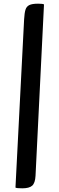

<svg xmlns="http://www.w3.org/2000/svg" viewBox="-20 -823 323 1043"><path d="M187 -803Q213 -803 219 -799L173 132Q171 171 155 185.5Q139 200 101 200Q70 200 64 196L111 -718Q113 -753 118.5 -770.5Q124 -788 139.5 -795.5Q155 -803 187 -803Z"/></svg>

Font: Sansita
Style: Italic
Weight: 400
Italic angle: -11°
Designer: Pablo Cosgaya
Foundry: Omnibus-Type
Version: Version 1.006